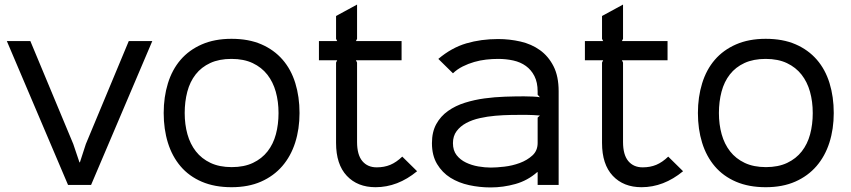

<svg xmlns="http://www.w3.org/2000/svg" viewBox="-20 -810 3727 841"><path d="M647 -630 379 0H278L10 -630H113L301 -179L328 -99H330L356 -179L544 -630Z M1292 -315Q1292 -245 1273 -185.5Q1254 -126 1216.5 -82.5Q1179 -39 1123.5 -14.5Q1068 10 994 10Q920 10 864 -14Q808 -38 771 -81.5Q734 -125 715.5 -184.5Q697 -244 697 -315Q697 -385 715.5 -445Q734 -505 771 -548Q808 -591 864 -615.5Q920 -640 994 -640Q1069 -640 1124.5 -616Q1180 -592 1217.5 -549Q1255 -506 1273.5 -446Q1292 -386 1292 -315ZM1200 -315Q1200 -365 1188 -408Q1176 -451 1151 -483Q1126 -515 1087 -533.5Q1048 -552 994 -552Q940 -552 901 -534Q862 -516 837 -484Q812 -452 800.5 -408.5Q789 -365 789 -315Q789 -265 801 -222Q813 -179 838 -147Q863 -115 902 -96.5Q941 -78 995 -78Q1049 -78 1088 -96.5Q1127 -115 1152 -147Q1177 -179 1188.5 -222Q1200 -265 1200 -315Z M1807 -60Q1722 10 1625 10Q1546 10 1499 -40Q1452 -90 1452 -184V-536L1457 -546H1377V-630H1457L1452 -640V-740L1544 -790V-640L1539 -630H1739V-546H1539L1544 -536V-188Q1544 -132 1567 -104.5Q1590 -77 1630 -77Q1663 -77 1689.5 -88Q1716 -99 1742 -124Z M2427 -410V0H2335V-56H2333Q2291 -19 2237.5 -4Q2184 11 2129 11Q2081 11 2035 1Q1989 -9 1953 -31.5Q1917 -54 1894.5 -91.5Q1872 -129 1872 -183Q1872 -232 1891 -266.5Q1910 -301 1942.5 -324Q1975 -347 2016.5 -360Q2058 -373 2102.5 -379Q2147 -385 2192 -386.5Q2237 -388 2275 -388Q2292 -388 2314 -387Q2336 -386 2345 -384L2335 -395V-409Q2335 -449 2321 -476.5Q2307 -504 2283.5 -521Q2260 -538 2228.5 -545Q2197 -552 2162 -552Q2136 -552 2109.5 -549Q2083 -546 2057 -538.5Q2031 -531 2007 -519Q1983 -507 1964 -489L1900 -552Q1958 -601 2022.5 -620Q2087 -639 2162 -639Q2212 -639 2260 -628Q2308 -617 2345 -590.5Q2382 -564 2404.5 -520Q2427 -476 2427 -410ZM2345 -304Q2336 -305 2316 -306Q2296 -307 2281 -307Q2253 -307 2219 -306.5Q2185 -306 2150 -303Q2115 -300 2081.5 -292.5Q2048 -285 2022 -271Q1996 -257 1980 -235.5Q1964 -214 1964 -183Q1964 -151 1980 -130.5Q1996 -110 2021 -98Q2046 -86 2075 -81Q2104 -76 2130 -76Q2154 -76 2189 -80Q2224 -84 2256.5 -96Q2289 -108 2312 -129Q2335 -150 2335 -184V-295Z M2972 -60Q2887 10 2790 10Q2711 10 2664 -40Q2617 -90 2617 -184V-536L2622 -546H2542V-630H2622L2617 -640V-740L2709 -790V-640L2704 -630H2904V-546H2704L2709 -536V-188Q2709 -132 2732 -104.5Q2755 -77 2795 -77Q2828 -77 2854.5 -88Q2881 -99 2907 -124Z M3632 -315Q3632 -245 3613 -185.5Q3594 -126 3556.5 -82.5Q3519 -39 3463.5 -14.5Q3408 10 3334 10Q3260 10 3204 -14Q3148 -38 3111 -81.5Q3074 -125 3055.5 -184.5Q3037 -244 3037 -315Q3037 -385 3055.5 -445Q3074 -505 3111 -548Q3148 -591 3204 -615.5Q3260 -640 3334 -640Q3409 -640 3464.5 -616Q3520 -592 3557.5 -549Q3595 -506 3613.5 -446Q3632 -386 3632 -315ZM3540 -315Q3540 -365 3528 -408Q3516 -451 3491 -483Q3466 -515 3427 -533.5Q3388 -552 3334 -552Q3280 -552 3241 -534Q3202 -516 3177 -484Q3152 -452 3140.5 -408.5Q3129 -365 3129 -315Q3129 -265 3141 -222Q3153 -179 3178 -147Q3203 -115 3242 -96.5Q3281 -78 3335 -78Q3389 -78 3428 -96.5Q3467 -115 3492 -147Q3517 -179 3528.5 -222Q3540 -265 3540 -315Z"/></svg>

Font: TypoPRO Sinkin Sans
Style: 400 Regular
Weight: 400
Designer: Keith Bates
Foundry: K-Type
Version: Sinkin Sans (version 1.0)  by Keith Bates   •   © 2014   www